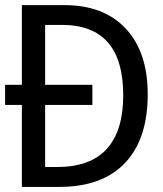

<svg xmlns="http://www.w3.org/2000/svg" viewBox="-20 -734 640 754"><path d="M65.9 0V-321.8H0V-400.9H65.9V-713.9H232.9Q387.7 -713.9 473.9 -621.6Q560.1 -529.3 560.1 -363.8Q560.1 -187.5 470.7 -93.8Q381.3 0 212.9 0ZM157.2 -636.2V-400.9H342.8V-321.8H157.2V-78.1H204.1Q463.9 -78.1 463.9 -360.8Q463.9 -636.2 223.1 -636.2Z"/></svg>

Font: TypoPRO Noto Mono
Style: Regular
Weight: 400
Designer: Monotype Design Team
Foundry: Monotype Imaging Inc.
Version: Version 1.00